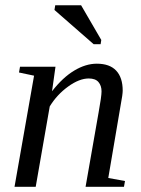

<svg xmlns="http://www.w3.org/2000/svg" viewBox="-20 -715 540 735"><path d="M368.7 -365.2Q368.7 -387.2 356.9 -400.9Q345.2 -414.6 319.8 -414.6Q283.7 -414.6 241 -383.8Q198.2 -353 170.4 -307.6L116.7 0H35.6L110.4 -425.3L52.7 -437.5L56.6 -459.5H192.4L179.2 -365.7Q220.2 -418.5 264.2 -444.8Q308.1 -471.2 350.6 -471.2Q399.9 -471.2 424.8 -444.6Q449.7 -418 449.7 -368.2Q449.7 -361.3 447.8 -347.2Q445.8 -333 394.5 -33.7L458.5 -22L454.6 0H307.6L357.4 -284.2Q368.7 -346.2 368.7 -365.2ZM338.4 -545.9 188.5 -676.8 191.4 -694.8H290.5L367.7 -562L365.2 -545.9Z"/></svg>

Font: Liberation Serif
Style: Italic
Weight: 400
Italic angle: -16.333°
Designer: Steve Matteson
Foundry: Ascender Corporation
Version: Version 2.1.5